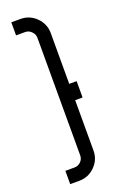

<svg xmlns="http://www.w3.org/2000/svg" viewBox="-143 -764 507 809"><g transform="rotate(-20 110.5 -359.0)"><path d="M164.1 -622.1Q164.1 -446.3 164.1 -95.7Q164.1 -54.7 134.8 -25.4Q105.5 3.9 64.5 3.9Q50.8 3.9 23.4 3.9Q23.4 -16.6 23.4 -55.7Q37.1 -55.7 64.5 -55.7Q81.1 -55.7 92.8 -67.4Q104.5 -79.1 104.5 -95.7Q104.5 -271.5 104.5 -622.1Q104.5 -638.7 92.8 -650.4Q81.1 -663.1 64.5 -663.1Q50.8 -663.1 23.4 -663.1Q23.4 -682.6 23.4 -721.7Q37.1 -721.7 64.5 -721.7Q105.5 -721.7 134.8 -692.4Q164.1 -663.1 164.1 -622.1ZM155.3 -394.5Q168.9 -394.5 197.3 -394.5Q197.3 -370.1 197.3 -321.3Q182.6 -321.3 155.3 -321.3Q155.3 -345.7 155.3 -394.5Z"/></g></svg>

Font: Citrica
Style: Regular
Weight: 400
Designer: Mario Otalvaro
Version: Version 1.0